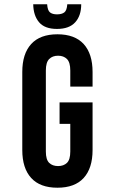

<svg xmlns="http://www.w3.org/2000/svg" viewBox="-20 -868 532 896"><path d="M258 -390H412V-168Q412 -83 370.5 -37.5Q329 8 248 8Q167 8 125.5 -37.5Q84 -83 84 -168V-532Q84 -617 125.5 -662.5Q167 -708 248 -708Q329 -708 370.5 -662.5Q412 -617 412 -532V-464H308V-539Q308 -577 292.5 -592.5Q277 -608 251 -608Q225 -608 209.5 -592.5Q194 -577 194 -539V-161Q194 -123 209.5 -108Q225 -93 251 -93Q277 -93 292.5 -108Q308 -123 308 -161V-290H258ZM359 -848Q359 -795 331 -764Q303 -733 246 -733Q189 -733 162.5 -764Q136 -795 135 -848H200Q202 -819 213.5 -810Q225 -801 246 -801Q268 -801 280 -810Q292 -819 294 -848Z"/></svg>

Font: Bebas Neue Bold
Style: Regular
Weight: 700
Designer: Ryoichi Tsunekawa & LGV (GE)
Foundry: Free Software Foundation, Inc.
Version: Version 1.003 August 13, 2016